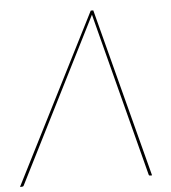

<svg xmlns="http://www.w3.org/2000/svg" viewBox="-67 -747 706 793"><g transform="rotate(-5 286.0 -350.0)"><path d="M531.5 0H523Q518.5 0 517.5 -5L347 -663L342 -683Q339.5 -677.5 337 -673Q334.5 -668.5 332 -663L0 -5Q-1 -2.5 -3 -1.2Q-5 0 -7 0H-16L338.5 -700H349Z"/></g></svg>

Font: Lato Hairline
Style: Italic
Weight: 100
Italic angle: -7°
Designer: Lukasz Dziedzic
Foundry: tyPoland Lukasz Dziedzic
Version: Version 2.007; 2014-02-27